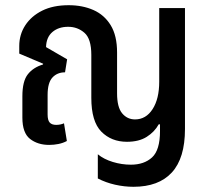

<svg xmlns="http://www.w3.org/2000/svg" viewBox="-20 -548 805 738"><path d="M493 170Q458 170 422.5 162Q387 154 356 138V45Q379 64 413.5 74.5Q448 85 483 85Q534 85 564.5 57Q595 29 595 -44V-70H590Q574 -41 544 -22Q514 -3 468 -3Q408 -3 369.5 -42Q331 -81 331 -172V-337Q331 -399 304.5 -422Q278 -445 242 -445Q205 -445 181.5 -425Q158 -405 157 -367L238 -320L230 -270Q200 -270 181.5 -250Q163 -230 163 -183V-108Q163 -86 171 -77Q179 -68 196 -68Q212 -68 226 -74L237 -6Q222 2 204.5 5.5Q187 9 169 9Q125 9 95.5 -14Q66 -37 66 -96V-178Q66 -236 87 -262.5Q108 -289 145 -300L146 -303L54 -342V-371Q54 -415 77 -450.5Q100 -486 142 -507Q184 -528 244 -528Q297 -528 339 -509.5Q381 -491 405.5 -451Q430 -411 430 -346V-189Q430 -136 449.5 -112.5Q469 -89 499 -89Q541 -89 566.5 -128.5Q592 -168 592 -234V-517H691V-52Q691 60 640.5 115Q590 170 493 170Z"/></svg>

Font: Noto Sans Thai UI Cond Med
Style: Regular
Weight: 500
Width: 3
Designer: Monotype Design Team
Foundry: Monotype Imaging Inc.
Version: Version 2.000; ttfautohint (v1.8.4.7-5d5b)